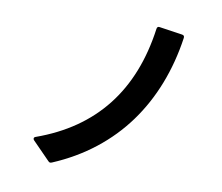

<svg xmlns="http://www.w3.org/2000/svg" viewBox="-85 -866 1170 1010"><g transform="rotate(10 500.0 -361.0)"><path d="M245 40Q239 40 234 34L141 -61Q137 -65 137 -70Q137 -77 146 -80Q604 -244 673 -750Q675 -765 689 -762L811 -744Q825 -742 823 -728Q804 -596 758.5 -479Q713 -362 642 -264.5Q571 -167 473.5 -90.5Q376 -14 253 38Q247 40 245 40Z"/></g></svg>

Font: LINE Seed JP_TTF Bold
Style: Regular
Weight: 700
Designer: LINE & Fontrix & Fontworks
Version: Version 1.009